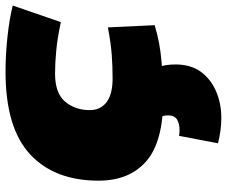

<svg xmlns="http://www.w3.org/2000/svg" viewBox="-83 -517 820 694"><g transform="rotate(-90 327.0 -170.0)"><path d="M318 10Q162 10 91.5 -51Q21 -112 21 -224Q21 -383 116.5 -471.5Q212 -560 415 -560Q476 -560 541 -553Q606 -546 654 -534L594 -360Q539 -372 493 -376.5Q447 -381 408 -381Q337 -381 306.5 -344.5Q276 -308 276 -255Q276 -217 304.5 -195Q333 -173 391 -173Q433 -173 474.5 -176Q516 -179 575 -190L583 -21Q522 -2 450 4Q378 10 318 10ZM156 208 183 67Q186 68 193 68.5Q200 69 205 69Q225 69 241 60.5Q257 52 257 26Q257 8 246 -9L431 -10Q441 18 441 54Q441 110 414 146.5Q387 183 343 201.5Q299 220 247 220Q225 220 203 217Q181 214 156 208Z"/></g></svg>

Font: Georama Extended Black
Style: Italic
Weight: 900
Width: 7
Italic angle: -9°
Designer: Jean-Baptiste Levee
Foundry: Production Type
Version: Version 1.000